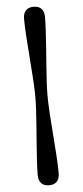

<svg xmlns="http://www.w3.org/2000/svg" viewBox="-61 -803 428 990"><g transform="rotate(-5 152.5 -308.0)"><path d="M121 -308Q121 -345 117.5 -398.2Q114 -451.5 109.5 -509.8Q105 -568 101.5 -621.5Q98 -675 98 -712.5Q98 -739.5 111.8 -754.8Q125.5 -770 152.5 -770Q179.5 -770 193 -754.8Q206.5 -739.5 206.5 -712.5Q206.5 -684 204.2 -643.8Q202 -603.5 198.8 -557.8Q195.5 -512 192 -466Q188.5 -420 186.2 -379Q184 -338 184 -308Q184 -270.5 187.2 -217.2Q190.5 -164 195.2 -105.8Q200 -47.5 203.2 5.8Q206.5 59 206.5 97Q206.5 123.5 193 138.8Q179.5 154 152.5 154Q125.5 154 111.8 138.8Q98 123.5 98 97Q98 68 100.2 27.8Q102.5 -12.5 106 -58.2Q109.5 -104 113 -150Q116.5 -196 118.8 -236.8Q121 -277.5 121 -308Z"/></g></svg>

Font: Fraunces
Style: Bold
Weight: 700
Version: Version 1.000;[b76b70a41]